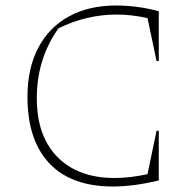

<svg xmlns="http://www.w3.org/2000/svg" viewBox="-20 -673 706 699"><path d="M391 6Q240 6 160 -78Q80 -162 80 -321Q80 -424 119 -498.5Q158 -573 230.5 -613Q303 -653 403 -653Q438 -653 478 -648Q518 -643 558 -632V-451H550L517 -607Q460 -620 405 -620Q294 -620 193 -570Q114 -459 114 -316Q114 -177 189.5 -101Q265 -25 397 -25Q425 -25 455 -28.5Q485 -32 517 -39L550 -197H558V-16Q466 6 391 6Z"/></svg>

Font: Piazzolla Thin
Style: Regular
Weight: 100
Designer: Juan Pablo del Peral
Foundry: Huerta Tipografica
Version: Version 1.330